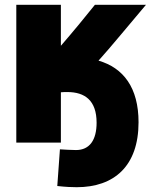

<svg xmlns="http://www.w3.org/2000/svg" viewBox="-20 -570 629 801"><path d="M391 -317C495 -287 558 -204 558 -60C558 123 456 211 300 211C281 211 254 210 219 206L230 53C244 54 282 56 297 56C354 56 383 14 383 -58C383 -151 334 -186 261 -186C247 -186 248 -186 234 -185V25H48V-550H234V-379C281 -433 345 -511 376 -550H589C521 -470 441 -372 391 -317Z"/></svg>

Font: Repo Black
Style: Regular
Weight: 900
Designer: Stefan Peev
Foundry: Context Ltd
Version: Version 1.502